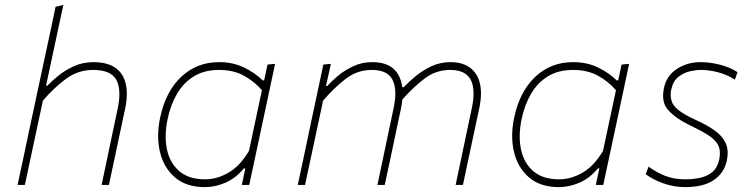

<svg xmlns="http://www.w3.org/2000/svg" viewBox="-20 -759 3089 788"><path d="M52 0Q64 -56.5 75.5 -109Q86.5 -161 99 -220.5L157.5 -494Q171 -557.5 184 -617Q196.5 -676.5 208 -731L240 -739Q214.5 -619.5 187.5 -494L169 -407H174Q191 -425 218.8 -447.8Q246.5 -470.5 283.2 -487.2Q320 -504 364 -504Q447.5 -504 480.5 -453Q500.5 -421 500.5 -374Q500.5 -345 493 -310Q488.5 -289.5 484.2 -269.5Q480 -249.5 474 -221Q461 -159.5 450 -108Q439 -56.5 427 0H397Q409 -57 420 -109Q431 -160.5 443.5 -221L463 -313Q470 -346 470 -372.5Q470 -408 457.5 -431.5Q435 -472 362 -472Q300 -472 250.5 -435.2Q201 -398.5 156 -346L129 -220Q116.5 -160.5 105.2 -108.5Q94 -56.5 82 0Z M972.5 0Q975.5 -14 978.5 -28.5L987 -68H981Q947.5 -27.5 905.2 -9.2Q863 9 821 9Q744.5 9 698.2 -30.8Q652 -70.5 636.5 -135.5Q629 -167 629 -201.5Q629 -237 637 -275Q659.5 -383 723.5 -443.5Q787.5 -504 879 -504Q937 -504 983 -481.2Q1029 -458.5 1058 -429H1064L1078 -494L1109 -497Q1096.5 -439.5 1085.5 -386.5Q1074 -333 1061 -271.5L1009 -28.5Q1006 -14 1003 0ZM822 -23Q871 -23 918.5 -50.8Q966 -78.5 1002 -140L1055 -389Q1022 -426.5 979.5 -449.2Q937 -472 879 -472Q818.5 -472 775.8 -445.8Q733 -419.5 706.5 -374Q680 -328.5 668 -271Q660 -233 660 -199Q660 -172 665 -147Q676.5 -90.5 715.5 -56.8Q754.5 -23 822 -23Z M1202 0Q1214 -56.5 1225.5 -109Q1236.5 -161 1249 -221L1259.5 -271Q1269 -315.5 1281.5 -373.5Q1293.5 -431 1307 -494L1338 -497L1318 -406H1323Q1339.5 -424.5 1366.8 -447.5Q1394 -470.5 1429.8 -487.2Q1465.5 -504 1508 -504Q1617 -504 1631 -401H1637Q1656 -421.5 1684.8 -445.5Q1713.5 -469.5 1750 -486.8Q1786.5 -504 1829 -504Q1903.5 -504 1935 -453Q1954 -422 1954 -376Q1954 -346 1946 -310Q1941.5 -289.5 1937.2 -269.5Q1933 -249.5 1927 -221Q1914 -160 1903 -108.5Q1892 -57 1880 0H1850Q1862 -57 1873 -109Q1884 -160.5 1896.5 -221L1916 -313Q1923.5 -347.5 1923.5 -375Q1923.5 -409 1912 -431.5Q1891 -472 1827 -472Q1768.5 -472 1722 -436.2Q1675.5 -400.5 1631.5 -351Q1629.5 -332.5 1625 -310Q1620.5 -289.5 1616.2 -269.5Q1612 -249.5 1606 -221Q1593.5 -161 1582.5 -109Q1571 -56.5 1559 0H1529Q1541 -57 1552 -109Q1563 -160.5 1575.5 -221L1595 -313Q1602.5 -347.5 1602.5 -375Q1602.5 -409 1591 -431.5Q1570 -472 1506 -472Q1446 -472 1398.5 -435.2Q1351 -398.5 1306 -346L1279.5 -222Q1266.5 -161 1255.2 -108.8Q1244 -56.5 1232 0Z M2425.5 0Q2428.5 -14 2431.5 -28.5L2440 -68H2434Q2400.5 -27.5 2358.2 -9.2Q2316 9 2274 9Q2197.5 9 2151.2 -30.8Q2105 -70.5 2089.5 -135.5Q2082 -167 2082 -201.5Q2082 -237 2090 -275Q2112.5 -383 2176.5 -443.5Q2240.5 -504 2332 -504Q2390 -504 2436 -481.2Q2482 -458.5 2511 -429H2517L2531 -494L2562 -497Q2549.5 -439.5 2538.5 -386.5Q2527 -333 2514 -271.5L2462 -28.5Q2459 -14 2456 0ZM2275 -23Q2324 -23 2371.5 -50.8Q2419 -78.5 2455 -140L2508 -389Q2475 -426.5 2432.5 -449.2Q2390 -472 2332 -472Q2271.5 -472 2228.8 -445.8Q2186 -419.5 2159.5 -374Q2133 -328.5 2121 -271Q2113 -233 2113 -199Q2113 -172 2118 -147Q2129.5 -90.5 2168.5 -56.8Q2207.5 -23 2275 -23Z M2792 9Q2747 9 2703.5 -6.2Q2660 -21.5 2630 -44L2642 -75Q2675 -51 2710.8 -37Q2746.5 -23 2793 -23Q2824 -23 2853.2 -29.2Q2882.5 -35.5 2903.8 -53.2Q2925 -71 2932 -105Q2934.5 -118 2934.5 -130Q2934.5 -146.5 2929 -160Q2919.5 -182 2891.5 -201Q2863.5 -220 2815 -243Q2753 -273 2723 -306.5Q2701.5 -330 2701.5 -366Q2701.5 -381 2705 -398Q2715.5 -448.5 2758.2 -476.2Q2801 -504 2855 -504Q2892.5 -504 2933 -494Q2973.5 -484 3007 -463L2996 -432Q2964.5 -452.5 2927.5 -462.2Q2890.5 -472 2856 -472Q2837.5 -472 2812 -466.5Q2786.5 -461 2764.5 -443.8Q2742.5 -426.5 2735 -392Q2732.5 -380 2732.5 -369.5Q2732.5 -356.5 2736 -345.5Q2741.5 -325.5 2764.8 -307Q2788 -288.5 2835 -267Q2877.5 -248 2910 -225.8Q2942.5 -203.5 2957.5 -173.5Q2966.5 -155 2966.5 -131.5Q2966.5 -116.5 2963 -100Q2952 -48.5 2909.2 -19.8Q2866.5 9 2792 9Z"/></svg>

Font: Heraclito Thin
Style: Italic
Weight: 100
Italic angle: -12°
Designer: Kostas Bartsokas (font) & Cristiano Sobral (main changes)
Foundry: Kostas Bartsokas (font) & Cristiano Sobral (main changes)
Version: Version 1.00;July 8, 2020;FontCreator 13.0.0.2655 64-bit